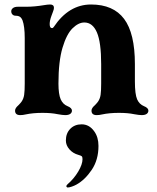

<svg xmlns="http://www.w3.org/2000/svg" viewBox="-20 -502 700 854"><path d="M47 -10Q47 -16 51 -22Q55 -28 61 -33Q71 -43 76 -50Q85 -63 87.5 -80.5Q90 -98 90 -130V-332Q90 -385 80 -412Q76 -422 69 -427Q62 -432 50 -432Q41 -432 35.5 -437.5Q30 -443 30 -452Q30 -460 37.5 -466Q45 -472 60 -472H98Q133 -472 175 -479Q192 -482 203 -482Q220 -482 220 -467Q220 -461 215.5 -449.5Q211 -438 209 -432Q201 -411 201 -395Q201 -377 211 -377Q216 -377 219 -382Q286 -482 385 -482Q484 -482 532 -418Q580 -354 580 -217V-140Q580 -83 590 -60Q600 -38 620 -30Q640 -22 640 -10Q640 -1 632.5 4.5Q625 10 610 10Q599 10 577 6Q549 0 509 0Q467 0 434 7Q422 10 410 10Q387 10 387 -10Q387 -16 391 -22Q395 -28 401 -33Q411 -43 416 -50Q425 -63 427.5 -80.5Q430 -98 430 -130V-217Q430 -314 411 -358Q392 -402 355 -402Q329 -402 302.5 -376Q276 -350 258 -289.5Q240 -229 240 -130Q240 -83 250 -60Q260 -38 280 -30Q300 -22 300 -10Q300 -1 292.5 4.5Q285 10 270 10Q259 10 237 6Q209 0 169 0Q127 0 94 7Q82 10 70 10Q47 10 47 -10ZM275 326Q275 323 280 318Q309 293 328 261Q347 229 347 206Q347 196 343.5 193Q340 190 329 187Q304 180 288.5 162Q273 144 273 123Q273 91 292.5 71Q312 51 343 51Q377 51 399 82Q418 108 418 147Q418 209 388 253.5Q358 298 320 319Q311 324 299.5 328Q288 332 281 332Q279 332 277 330Q275 328 275 326Z"/></svg>

Font: Raigarh
Style: Bold
Weight: 700
Designer: jaikishan Patel
Foundry: MagicType
Version: Version 1.000